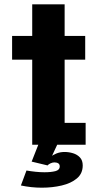

<svg xmlns="http://www.w3.org/2000/svg" viewBox="-20 -665 490 882"><path d="M35.6 -390.9V-500H371.4V-390.9ZM276.9 -100.6H373.4V0H128V-645H276.9ZM155.9 0H242.7L198.6 94.9L125.4 77.4ZM198.6 94.9 213.9 55.3Q221.6 47.3 238.9 40.2Q256.1 33.1 276.4 33.1Q296.5 33.1 315.7 39Q334.9 44.9 347.4 58.4Q360 71.9 360 95Q360 132.1 333.2 154.6Q306.4 177.1 263.6 187.1Q220.9 197.2 172 197.2Q147.7 197.2 123.4 194.6Q99.1 191.9 76 187L101.6 118.3Q122.5 121.9 143.7 124.1Q164.9 126.3 184.1 126.3Q214.2 126.3 234.3 121.2Q254.4 116.1 254.4 99.3Q254.4 89.6 247.6 85.3Q240.7 81 229.7 81Q221.5 81 212.1 85.3Q202.6 89.6 198.6 94.9Z"/></svg>

Font: League Mono Thin Condensed
Style: Regular
Weight: 100
Width: 1
Designer: Tyler Finck
Foundry: The League of Moveable Type / Tyler Finck
Version: Version 2.300;RELEASE